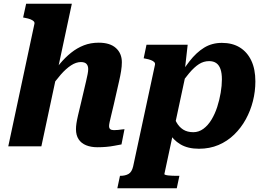

<svg xmlns="http://www.w3.org/2000/svg" viewBox="-20 -778 1413 1021"><path d="M24 0H200L362 -758H119L103 -685L113 -683Q130 -680 141.5 -675.5Q153 -671 159 -665Q165 -659 163 -651ZM585 -222 613 -345Q620 -375 624 -400.5Q628 -426 628 -447Q628 -494 596.5 -522.5Q565 -551 505 -551Q462 -551 426 -537Q390 -523 358 -497.5Q326 -472 297 -437Q268 -402 239 -358L244 -304Q275 -349 303 -381Q331 -413 358 -430.5Q385 -448 410 -448Q431 -448 440 -438Q449 -428 449 -411Q449 -399 446 -384Q443 -369 438 -347L411 -232Q401 -191 395 -165Q389 -139 386.5 -122Q384 -105 384 -91Q384 -59 398 -37.5Q412 -16 438 -5.5Q464 5 498 5Q522 5 545 3Q568 1 588.5 -3Q609 -7 626 -10L642 -91Q636 -91 627 -89.5Q618 -88 607.5 -87Q597 -86 586 -86Q573 -86 566.5 -91Q560 -96 560 -108Q560 -115 563 -129Q566 -143 571.5 -165.5Q577 -188 585 -222Z M604 223 618 157H620Q646 157 663.5 147Q681 137 688 107L804 -433Q806 -442 800 -448Q794 -454 782.5 -458.5Q771 -463 754 -466L744 -468L759 -540H978L961 -389L972 -403L854 148Q854 150 860 152Q866 154 875.5 155Q885 156 897 156.5Q909 157 921 157H934L920 223ZM848 -164 895 -187Q904 -154 918 -128.5Q932 -103 954 -89Q976 -75 1008 -75Q1037 -75 1061.5 -93Q1086 -111 1104.5 -141.5Q1123 -172 1135 -209Q1147 -246 1153.5 -284.5Q1160 -323 1160 -356Q1160 -389 1152.5 -410.5Q1145 -432 1130 -442.5Q1115 -453 1092 -453Q1063 -453 1038 -437Q1013 -421 986 -389Q959 -357 925 -308L913 -339Q951 -405 987.5 -452Q1024 -499 1065.5 -524.5Q1107 -550 1160 -550Q1216 -550 1255.5 -525.5Q1295 -501 1316.5 -455.5Q1338 -410 1338 -345Q1338 -292 1325 -240.5Q1312 -189 1287 -143.5Q1262 -98 1225.5 -62.5Q1189 -27 1142 -7Q1095 13 1038 13Q979 13 939.5 -10.5Q900 -34 878 -74Q856 -114 848 -164Z"/></svg>

Font: Roboto Serif 20pt
Style: Bold Italic
Weight: 700
Italic angle: -10°
Version: Version 1.007